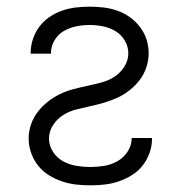

<svg xmlns="http://www.w3.org/2000/svg" viewBox="-20 -548 540 576"><path d="M251 8Q229 8 207.5 5.5Q186 3 165.5 -4Q145 -11 126.5 -22.5Q108 -34 94.5 -51Q81 -68 73.5 -89Q66 -110 66 -132Q66 -154 73 -174.5Q80 -195 93 -212Q106 -229 123 -242.5Q140 -256 159.5 -265.5Q179 -275 200 -280.5Q221 -286 242 -290.5Q263 -295 284 -300.5Q305 -306 323 -317.5Q341 -329 353 -348Q365 -367 365 -388Q365 -408 354.5 -426Q344 -444 326.5 -454.5Q309 -465 289 -469Q269 -473 249 -473Q229 -473 209 -469Q189 -465 171.5 -455Q154 -445 143.5 -427Q133 -409 133 -389V-387H72V-390Q72 -411 79 -431.5Q86 -452 98.5 -468.5Q111 -485 128.5 -497Q146 -509 166 -516Q186 -523 207 -525.5Q228 -528 249 -528Q270 -528 291 -525.5Q312 -523 332 -516Q352 -509 369.5 -496.5Q387 -484 400 -467Q413 -450 419.5 -429.5Q426 -409 426 -388Q426 -367 419 -346Q412 -325 399 -308Q386 -291 369 -277.5Q352 -264 332.5 -255Q313 -246 292.5 -240Q272 -234 251 -229.5Q230 -225 208.5 -219.5Q187 -214 169 -202.5Q151 -191 139 -172.5Q127 -154 127 -132Q127 -111 139 -92.5Q151 -74 169.5 -64Q188 -54 209 -50.5Q230 -47 251 -47Q272 -47 293 -50.5Q314 -54 332.5 -64.5Q351 -75 363 -93.5Q375 -112 375 -133V-134H436V-131Q436 -110 428.5 -89Q421 -68 407.5 -51Q394 -34 375.5 -22.5Q357 -11 336.5 -4Q316 3 294.5 5.5Q273 8 251 8Z"/></svg>

Font: Iosevka Curly Light
Style: Regular
Weight: 300
Monospace: yes
Designer: Belleve Invis
Foundry: Belleve Invis
Version: Version 22.1.2; ttfautohint (v1.8.4)